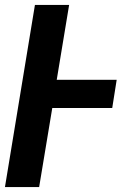

<svg xmlns="http://www.w3.org/2000/svg" viewBox="-20 -755 540 775"><path d="M0 0 121 -735H259L209 -433H451L433 -319H191L138 0Z"/></svg>

Font: Iosevka Curly Heavy
Style: Italic
Weight: 900
Italic angle: -9°
Monospace: yes
Designer: Belleve Invis
Foundry: Belleve Invis
Version: Version 22.1.2; ttfautohint (v1.8.4)